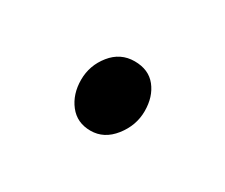

<svg xmlns="http://www.w3.org/2000/svg" viewBox="-42 -530 352 301"><g transform="rotate(30 134.5 -379.5)"><path d="M137.5 -444Q163 -444 176.5 -427Q190 -410 190 -384Q190 -358 173 -336.5Q156 -315 131.5 -315Q107 -315 93 -333Q79 -351 79 -377Q79 -403 95.5 -423.5Q112 -444 137.5 -444Z"/></g></svg>

Font: Delius Unicase
Style: Regular
Weight: 400
Designer: Natalia Raices
Foundry: Natalia Raices
Version: Version 1.002